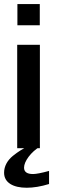

<svg xmlns="http://www.w3.org/2000/svg" viewBox="-33 -718 308 930"><path d="M96.2 191.4C128.9 191.4 165 185.5 204.6 173.3V109.9C167.5 120.1 141.6 125 127 125C98.1 125 83.5 114.7 83.5 94.2C83.5 79.1 90.8 61.5 105.5 41.5C120.6 21.5 139.2 4.9 161.1 -8.3L102.1 -9.3C74.7 4.4 56.2 15.6 29.3 37.1C2.4 59.1 -13.2 87.4 -13.2 118.7C-13.2 167 31.2 191.4 96.2 191.4ZM160.2 0V-501H50.3V0ZM159.7 -595.7V-698.2H51.3V-595.7Z"/></svg>

Font: Ride SemiBold
Style: Regular
Weight: 600
Version: Version 3.000